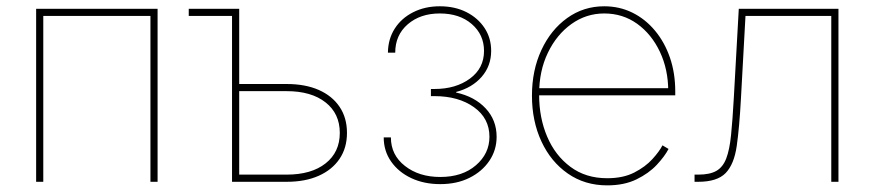

<svg xmlns="http://www.w3.org/2000/svg" viewBox="-20 -570 2742 602"><path d="M474.1 -542.5V0H451.7V-520H115.7V0H93.3V-542.5Z M571.8 -520V-542.5H719.2V-520ZM720.2 -306.6H878.9Q937 -306.6 979.2 -288.1Q1021.5 -269.5 1044.7 -235.1Q1067.9 -200.7 1067.9 -153.3Q1067.9 -106.4 1044.7 -72Q1021.5 -37.6 979.2 -18.8Q937 0 878.9 0H707.5V-542.5H730V-22.5H878.9Q956.1 -22.5 1000.7 -57.6Q1045.4 -92.8 1045.4 -153.3Q1045.4 -213.9 1000.7 -249Q956.1 -284.2 878.9 -284.2H720.2Z M1360.4 7.3Q1309.6 7.3 1269.5 -11.5Q1229.5 -30.3 1206.3 -63.5Q1183.1 -96.7 1183.1 -139.2H1205.6Q1205.6 -84 1249.8 -49.6Q1293.9 -15.1 1360.4 -15.1Q1429.7 -15.1 1472.2 -51.8Q1514.6 -88.4 1514.6 -141.1Q1514.6 -199.2 1466.1 -233.9Q1417.5 -268.6 1342.3 -268.6H1331.1V-291H1342.3Q1409.2 -291 1453.4 -323.5Q1497.6 -356 1497.6 -410.2Q1497.6 -461.4 1459.2 -494.6Q1420.9 -527.8 1358.9 -527.8Q1297.9 -527.8 1258.5 -493.9Q1219.2 -460 1219.2 -404.8H1196.3Q1196.8 -447.8 1217.8 -480.5Q1238.8 -513.2 1275.6 -531.7Q1312.5 -550.3 1358.9 -550.3Q1406.2 -550.3 1442.4 -532Q1478.5 -513.7 1499.3 -482.2Q1520 -450.7 1520 -410.6Q1520 -363.3 1490.2 -329.1Q1460.4 -294.9 1410.2 -281.7V-279.8Q1468.3 -267.1 1502.7 -230.2Q1537.1 -193.4 1537.1 -141.1Q1537.1 -99.6 1514.4 -65.9Q1491.7 -32.2 1452.1 -12.5Q1412.6 7.3 1360.4 7.3Z M1883.8 11.2Q1813.5 11.2 1760.3 -25.9Q1707 -63 1677.5 -126.7Q1647.9 -190.4 1647.9 -270Q1647.9 -349.6 1677.5 -413.1Q1707 -476.6 1758.3 -513.4Q1809.6 -550.3 1874.5 -550.3Q1922.4 -550.3 1962.9 -530.3Q2003.4 -510.3 2033.7 -473.9Q2064 -437.5 2080.6 -389.2Q2097.2 -340.8 2097.2 -283.2V-271H1659.7V-293.5H2084.5L2075.2 -284.2Q2075.2 -352.1 2049.1 -407.5Q2022.9 -462.9 1977.8 -495.4Q1932.6 -527.8 1874.5 -527.8Q1817.9 -527.8 1771.5 -494.6Q1725.1 -461.4 1697.8 -404.5Q1670.4 -347.7 1670.4 -275.4V-272.5Q1670.4 -200.7 1695.6 -141.6Q1720.7 -82.5 1768.6 -46.9Q1816.4 -11.2 1883.8 -11.2Q1934.1 -11.2 1968.8 -29.1Q2003.4 -46.9 2025.4 -71Q2047.4 -95.2 2057.1 -114.3L2076.2 -103Q2064 -79.6 2039.1 -53Q2014.2 -26.4 1975.6 -7.6Q1937 11.2 1883.8 11.2Z M2157.7 0V-22.5H2169.4Q2205.6 -22.5 2226.1 -34.2Q2246.6 -45.9 2257.1 -73.2Q2267.6 -100.6 2272.2 -147Q2276.9 -193.4 2280.8 -262.7L2296.4 -542.5H2608.9V0H2586.4V-520H2317.4L2303.2 -261.7Q2298.3 -170.4 2290 -112.5Q2281.7 -54.7 2255.1 -27.3Q2228.5 0 2169.4 0Z"/></svg>

Font: Inter 16pt Thin
Style: Regular
Weight: 250
Version: Version 4.001;git-66647c0bb